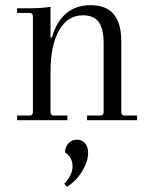

<svg xmlns="http://www.w3.org/2000/svg" viewBox="-20 -464 584 741"><path d="M46 0V-18H93Q107 -18 107 -32V-400Q107 -414 93 -414H46V-432H92Q143 -432 175 -438V-319H180Q217 -444 330 -444Q448 -444 448 -306V-32Q448 -18 462 -18H509V0H316V-18H367Q380 -18 380 -32V-296Q380 -353 361 -379Q342 -405 300 -405Q241 -405 208 -347Q175 -289 175 -187V-32Q175 -18 188 -18H240V0ZM238 257 228 245Q260 212 260 178Q260 143 231 124Q231 104 244 89.5Q257 75 276 75Q297 75 308.5 89Q320 103 320 126Q320 160 296.5 198Q273 236 238 257Z"/></svg>

Font: Arapey Thin
Style: Regular
Weight: 100
Designer: Eduardo Rodriguez Tunni
Foundry: Eduardo Rodriguez Tunni
Version: Version 4.000;hotconv 1.0.109;makeotfexe 2.5.65596